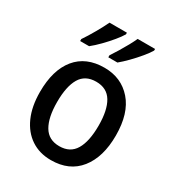

<svg xmlns="http://www.w3.org/2000/svg" viewBox="-184 -880 922 1004"><g transform="rotate(30 277.0 -378.0)"><path d="M506 -271Q506 -141 446 -65.5Q386 10 275 10Q206 10 155 -24Q104 -58 76 -121Q48 -184 48 -271Q48 -403 107.5 -476Q167 -549 278 -549Q380 -549 443 -477Q506 -405 506 -271ZM152 -270Q152 -177 182 -126Q212 -75 277 -75Q342 -75 372 -125.5Q402 -176 402 -271Q402 -364 372 -414Q342 -464 277 -464Q211 -464 181.5 -414Q152 -364 152 -270ZM457 -756Q446 -737 422.5 -708.5Q399 -680 371.5 -652Q344 -624 322 -606H267V-618Q281 -639 297.5 -666Q314 -693 328.5 -719.5Q343 -746 352 -766H457ZM287 -756Q276 -737 253 -709Q230 -681 202.5 -653Q175 -625 151 -606H97V-618Q119 -650 143.5 -693Q168 -736 182 -766H287Z"/></g></svg>

Font: Noto Sans Thai SemCond Med
Style: Regular
Weight: 500
Width: 4
Designer: Monotype Design Team
Foundry: Monotype Imaging Inc.
Version: Version 2.002; ttfautohint (v1.8.4.7-5d5b)